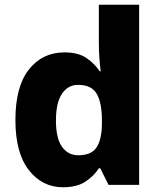

<svg xmlns="http://www.w3.org/2000/svg" viewBox="-20 -780 677 810"><path d="M246 10Q158 10 101.5 -62.5Q45 -135 45 -274Q45 -415 102 -487Q159 -559 252 -559Q309 -559 343.5 -536Q378 -513 401 -479H405Q402 -498 399.5 -532.5Q397 -567 397 -598V-760H567V0H438L403 -70H397Q376 -37 340 -13.5Q304 10 246 10ZM310 -125Q365 -125 387 -157.5Q409 -190 410 -257V-272Q410 -345 388.5 -383.5Q367 -422 309 -422Q267 -422 241.5 -384.5Q216 -347 216 -271Q216 -197 241.5 -161Q267 -125 310 -125Z"/></svg>

Font: Noto Sans Symbols ExtraBold
Style: Regular
Weight: 800
Version: Version 2.002